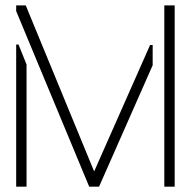

<svg xmlns="http://www.w3.org/2000/svg" viewBox="-20 -704 720 724"><path d="M41 0V-536.1H49.8L80.1 -460.9V0ZM41 -662.1V-683.6H77.1L335 -57.6L545.9 -534.2H555.7V-458L353.5 0H316.4ZM599.6 0V-683.6H638.7V0Z"/></svg>

Font: Post No Bills Jaffna Light
Style: Regular
Weight: 300
Designer: Kosala Senevirathne, Siva Puranthara, Lasantha Premarathna, Tharique Azeez
Foundry: Mooniak
Version: Version 1.220 ; ttfautohint (v1.6)